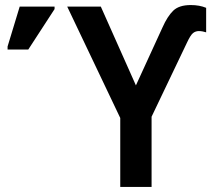

<svg xmlns="http://www.w3.org/2000/svg" viewBox="-20 -740 851 760"><path d="M456 0V-273L246 -714H379L518 -402L623 -631Q643 -676 666 -698Q689 -720 735 -720Q770 -720 796 -709V-612Q790 -614 782.5 -615.5Q775 -617 767 -617Q754 -617 744 -609Q734 -601 720 -571L580 -278V0ZM10 -544V-556L58 -714H196V-704L92 -544Z"/></svg>

Font: Noto Sans SemiCondensed SemiBold
Style: Regular
Weight: 600
Width: 4
Designer: Monotype Design Team
Foundry: Monotype Imaging Inc.
Version: Version 2.013; ttfautohint (v1.8.4.7-5d5b)